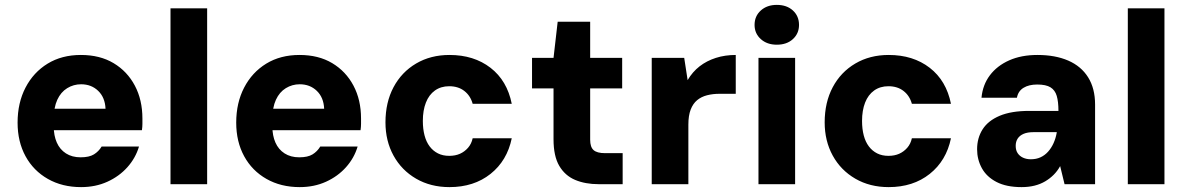

<svg xmlns="http://www.w3.org/2000/svg" viewBox="-20 -754 4854 786"><path d="M312 12Q235 12 176 -21.5Q117 -55 84.5 -114.5Q52 -174 52 -252Q52 -333 84.5 -395.5Q117 -458 175 -493.5Q233 -529 311 -529Q389 -529 445 -495.5Q501 -462 532 -403.5Q563 -345 563 -269Q563 -259 563 -247Q563 -235 561 -221H158V-309H412Q410 -355 382 -382Q354 -409 312 -409Q281 -409 255 -393Q229 -377 214.5 -345.5Q200 -314 200 -266V-236Q200 -199 212.5 -170.5Q225 -142 250 -126Q275 -110 310 -110Q345 -110 364.5 -122Q384 -134 396 -154H549Q535 -107 501.5 -69.5Q468 -32 419.5 -10Q371 12 312 12Z M678 0V-720H828V0Z M1207 12Q1130 12 1071 -21.5Q1012 -55 979.5 -114.5Q947 -174 947 -252Q947 -333 979.5 -395.5Q1012 -458 1070 -493.5Q1128 -529 1206 -529Q1284 -529 1340 -495.5Q1396 -462 1427 -403.5Q1458 -345 1458 -269Q1458 -259 1458 -247Q1458 -235 1456 -221H1053V-309H1307Q1305 -355 1277 -382Q1249 -409 1207 -409Q1176 -409 1150 -393Q1124 -377 1109.5 -345.5Q1095 -314 1095 -266V-236Q1095 -199 1107.5 -170.5Q1120 -142 1145 -126Q1170 -110 1205 -110Q1240 -110 1259.5 -122Q1279 -134 1291 -154H1444Q1430 -107 1396.5 -69.5Q1363 -32 1314.5 -10Q1266 12 1207 12Z M1820 12Q1743 12 1683.5 -22.5Q1624 -57 1591 -117Q1558 -177 1558 -253Q1558 -335 1591 -397Q1624 -459 1683.5 -494Q1743 -529 1820 -529Q1920 -529 1988 -476.5Q2056 -424 2075 -329H1915Q1906 -362 1881 -381.5Q1856 -401 1819 -401Q1785 -401 1760.5 -383.5Q1736 -366 1723.5 -334Q1711 -302 1711 -259Q1711 -226 1718 -199.5Q1725 -173 1739 -154.5Q1753 -136 1773 -126Q1793 -116 1819 -116Q1844 -116 1863 -124.5Q1882 -133 1896 -149Q1910 -165 1915 -188H2075Q2056 -96 1988 -42Q1920 12 1820 12Z M2431 0Q2376 0 2334.5 -17.5Q2293 -35 2269.5 -75Q2246 -115 2246 -184V-392H2158V-517H2246L2263 -665H2396V-517H2527V-392H2396V-182Q2396 -152 2410 -139.5Q2424 -127 2457 -127H2529V0Z M2648 0V-517H2781L2795 -426Q2815 -460 2844 -482.5Q2873 -505 2910.5 -517Q2948 -529 2992 -529V-370H2925Q2898 -370 2874.5 -364Q2851 -358 2834 -344Q2817 -330 2807.5 -305.5Q2798 -281 2798 -244V0Z M3085 0V-517H3235V0ZM3160 -571Q3120 -571 3094.5 -594Q3069 -617 3069 -652Q3069 -688 3094.5 -711Q3120 -734 3160 -734Q3201 -734 3226 -711Q3251 -688 3251 -652Q3251 -617 3226 -594Q3201 -571 3160 -571Z M3618 12Q3541 12 3481.5 -22.5Q3422 -57 3389 -117Q3356 -177 3356 -253Q3356 -335 3389 -397Q3422 -459 3481.5 -494Q3541 -529 3618 -529Q3718 -529 3786 -476.5Q3854 -424 3873 -329H3713Q3704 -362 3679 -381.5Q3654 -401 3617 -401Q3583 -401 3558.5 -383.5Q3534 -366 3521.5 -334Q3509 -302 3509 -259Q3509 -226 3516 -199.5Q3523 -173 3537 -154.5Q3551 -136 3571 -126Q3591 -116 3617 -116Q3642 -116 3661 -124.5Q3680 -133 3694 -149Q3708 -165 3713 -188H3873Q3854 -96 3786 -42Q3718 12 3618 12Z M4162 12Q4100 12 4059.5 -9Q4019 -30 3999.5 -65.5Q3980 -101 3980 -143Q3980 -189 4002.5 -224.5Q4025 -260 4072.5 -280Q4120 -300 4193 -300H4313Q4313 -338 4306 -361.5Q4299 -385 4280.5 -396.5Q4262 -408 4226 -408Q4192 -408 4170 -394.5Q4148 -381 4143 -354H3998Q4003 -407 4032.5 -446Q4062 -485 4111.5 -507Q4161 -529 4227 -529Q4300 -529 4353 -506Q4406 -483 4434.5 -437.5Q4463 -392 4463 -326V0H4338L4320 -74Q4309 -54 4293.5 -38.5Q4278 -23 4258.5 -11.5Q4239 0 4215 6Q4191 12 4162 12ZM4200 -102Q4222 -102 4239.5 -110Q4257 -118 4270.5 -133Q4284 -148 4293 -168Q4302 -188 4306 -211V-213H4211Q4186 -213 4170 -206Q4154 -199 4146 -186.5Q4138 -174 4138 -157Q4138 -139 4146 -127Q4154 -115 4168 -108.5Q4182 -102 4200 -102Z M4597 0V-720H4747V0Z"/></svg>

Font: DM Sans 11pt Black
Style: Regular
Weight: 900
Version: Version 4.004;gftools[0.9.30]